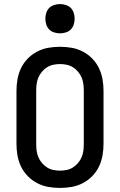

<svg xmlns="http://www.w3.org/2000/svg" viewBox="-20 -912 590 944"><path d="M275 12Q246 12 217.5 7Q189 2 163 -11.5Q137 -25 116.5 -46Q96 -67 83.5 -93Q71 -119 66 -147.5Q61 -176 61 -205V-465Q61 -494 66 -522.5Q71 -551 83.5 -577Q96 -603 116.5 -624Q137 -645 163 -658.5Q189 -672 217.5 -677Q246 -682 275 -682Q304 -682 332.5 -677Q361 -672 387 -658.5Q413 -645 433.5 -624Q454 -603 466.5 -577Q479 -551 484 -522.5Q489 -494 489 -465V-205Q489 -176 484 -147.5Q479 -119 466.5 -93Q454 -67 433.5 -46Q413 -25 387 -11.5Q361 2 332.5 7Q304 12 275 12ZM275 -73Q292 -73 308.5 -76.5Q325 -80 339 -89Q353 -98 364 -111Q375 -124 381.5 -139.5Q388 -155 390 -171.5Q392 -188 392 -205V-465Q392 -482 390 -498.5Q388 -515 381.5 -530.5Q375 -546 364 -559Q353 -572 339 -581Q325 -590 308.5 -593.5Q292 -597 275 -597Q258 -597 241.5 -593.5Q225 -590 211 -581Q197 -572 186 -559Q175 -546 168.5 -530.5Q162 -515 160 -498.5Q158 -482 158 -465V-205Q158 -188 160 -171.5Q162 -155 168.5 -139.5Q175 -124 186 -111Q197 -98 211 -89Q225 -80 241.5 -76.5Q258 -73 275 -73ZM275 -748Q261 -748 246.5 -752.5Q232 -757 222 -767Q212 -777 207.5 -791.5Q203 -806 203 -820Q203 -834 207.5 -848.5Q212 -863 222 -873Q232 -883 246.5 -887.5Q261 -892 275 -892Q289 -892 303.5 -887.5Q318 -883 328 -873Q338 -863 342.5 -848.5Q347 -834 347 -820Q347 -806 342.5 -791.5Q338 -777 328 -767Q318 -757 303.5 -752.5Q289 -748 275 -748Z"/></svg>

Font: Lode Dark
Style: Bold
Weight: 700
Monospace: yes
Designer: Belleve Invis
Foundry: Belleve Invis
Version: Version 29.2.0; ttfautohint (v1.8.3)